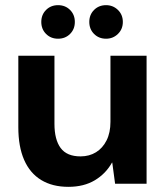

<svg xmlns="http://www.w3.org/2000/svg" viewBox="-20 -712 646 744"><path d="M245 12Q183 12 139.5 -14.5Q96 -41 73.5 -92.5Q51 -144 51 -219V-496H191V-232Q191 -171 215 -138.5Q239 -106 292 -106Q326 -106 352 -122Q378 -138 393 -168Q408 -198 408 -240V-496H548V0H426L415 -82H414Q390 -39 347.5 -13.5Q305 12 245 12ZM205 -562Q177 -562 158.5 -580.5Q140 -599 140 -627Q140 -655 158.5 -673.5Q177 -692 205 -692Q233 -692 251.5 -673.5Q270 -655 270 -627Q270 -599 251.5 -580.5Q233 -562 205 -562ZM391 -562Q363 -562 344.5 -580.5Q326 -599 326 -627Q326 -655 344.5 -673.5Q363 -692 391 -692Q418 -692 437 -673.5Q456 -655 456 -627Q456 -599 437 -580.5Q418 -562 391 -562Z"/></svg>

Font: DM Sans 28pt ExtraBold
Style: Regular
Weight: 800
Version: Version 4.004;gftools[0.9.30]